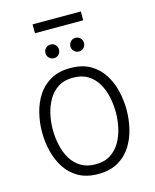

<svg xmlns="http://www.w3.org/2000/svg" viewBox="-150 -1155 1026 1268"><g transform="rotate(-15 363.0 -521.5)"><path d="M362.5 12Q282.5 12 227.2 -19.8Q172 -51.5 138.2 -104.2Q104.5 -157 89 -221Q73.5 -285 73.5 -350Q73.5 -415 89 -479Q104.5 -543 138.2 -595.8Q172 -648.5 227.2 -680.2Q282.5 -712 362.5 -712Q443 -712 498.2 -680.2Q553.5 -648.5 587.2 -595.8Q621 -543 636.2 -479Q651.5 -415 651.5 -350Q651.5 -285 636.2 -221Q621 -157 587.2 -104.2Q553.5 -51.5 498.2 -19.8Q443 12 362.5 12ZM362.5 -54.5Q423 -54.5 464.2 -81.2Q505.5 -108 530.8 -151.8Q556 -195.5 567.2 -247.5Q578.5 -299.5 578.5 -350Q578.5 -405 567.2 -457.8Q556 -510.5 530.8 -553Q505.5 -595.5 464.2 -620.8Q423 -646 362.5 -646Q302.5 -646 261.2 -619.2Q220 -592.5 194.8 -548.8Q169.5 -505 158 -453Q146.5 -401 146.5 -350Q146.5 -295 158 -242.2Q169.5 -189.5 194.8 -147.2Q220 -105 261.2 -79.8Q302.5 -54.5 362.5 -54.5ZM447.5 -802.5Q428.5 -802.5 414.8 -816Q401 -829.5 401 -849Q401 -869 414.8 -882.5Q428.5 -896 447.5 -896Q467 -896 480.5 -882.5Q494 -869 494 -849Q494 -829.5 480.5 -816Q467 -802.5 447.5 -802.5ZM277 -802.5Q258 -802.5 244.2 -816Q230.5 -829.5 230.5 -849Q230.5 -869 244.2 -882.5Q258 -896 277 -896Q296.5 -896 309.8 -882.5Q323 -869 323 -849Q323 -829.5 309.8 -816Q296.5 -802.5 277 -802.5ZM197.5 -994.5V-1055H527.5V-994.5Z"/></g></svg>

Font: Overpass Light
Style: Regular
Weight: 300
Designer: Delve Withrington, Dave Bailey, Thomas Jockin
Foundry: Delve Fonts LLC
Version: Version 4.000; ttfautohint (v1.8.3)